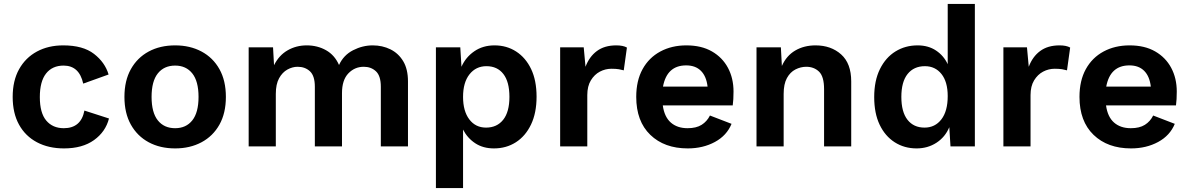

<svg xmlns="http://www.w3.org/2000/svg" viewBox="-20 -739 6003 969"><path d="M299 -510Q399 -510 454.5 -467Q510 -424 528 -363L400 -317Q380 -408 301 -408Q244 -408 212.5 -368Q181 -328 181 -249Q181 -169 213.5 -130.5Q246 -92 302 -92Q389 -92 406 -181L530 -141Q513 -74 454.5 -32Q396 10 303 10Q225 10 166.5 -21Q108 -52 76 -110Q44 -168 44 -250Q44 -332 76.5 -390Q109 -448 166.5 -479Q224 -510 299 -510Z M864 -510Q939 -510 997 -479Q1055 -448 1087.5 -390Q1120 -332 1120 -250Q1120 -168 1087.5 -110Q1055 -52 997 -21Q939 10 864 10Q788 10 730.5 -21Q673 -52 640.5 -110Q608 -168 608 -250Q608 -332 640.5 -390Q673 -448 730.5 -479Q788 -510 864 -510ZM864 -408Q808 -408 776.5 -368.5Q745 -329 745 -250Q745 -171 776.5 -131.5Q808 -92 864 -92Q919 -92 950.5 -131.5Q982 -171 982 -250Q982 -329 950.5 -368.5Q919 -408 864 -408Z M1235 0V-500H1358L1363 -410Q1388 -460 1431.5 -485Q1475 -510 1528 -510Q1582 -510 1625.5 -485.5Q1669 -461 1691 -411Q1714 -461 1762 -485.5Q1810 -510 1861 -510Q1910 -510 1950.5 -490Q1991 -470 2015 -430Q2039 -390 2039 -328V0H1902V-301Q1902 -356 1877.5 -379Q1853 -402 1816 -402Q1770 -402 1738 -368.5Q1706 -335 1706 -269V0H1569V-301Q1569 -356 1544.5 -379Q1520 -402 1482 -402Q1456 -402 1430.5 -388Q1405 -374 1388.5 -344Q1372 -314 1372 -265V0Z M2180 210V-500H2303L2309 -402Q2330 -450 2373.5 -480Q2417 -510 2476 -510Q2537 -510 2585 -479Q2633 -448 2660.5 -390.5Q2688 -333 2688 -251Q2688 -169 2660 -110.5Q2632 -52 2583.5 -21Q2535 10 2473 10Q2418 10 2378.5 -16Q2339 -42 2317 -85V210ZM2433 -95Q2488 -95 2519.5 -134.5Q2551 -174 2551 -250Q2551 -326 2520.5 -365.5Q2490 -405 2435 -405Q2382 -405 2349.5 -364Q2317 -323 2317 -250Q2317 -178 2348.5 -136.5Q2380 -95 2433 -95Z M2807 0V-500H2926L2935 -402Q2954 -453 2992.5 -481.5Q3031 -510 3090 -510Q3125 -510 3144 -499L3128 -384Q3118 -387 3103.5 -389.5Q3089 -392 3066 -392Q3035 -392 3007.5 -377.5Q2980 -363 2962 -333.5Q2944 -304 2944 -259V0Z M3451 10Q3333 10 3262 -58.5Q3191 -127 3191 -250Q3191 -332 3223 -390Q3255 -448 3312.5 -479Q3370 -510 3444 -510Q3520 -510 3573 -479.5Q3626 -449 3654 -396.5Q3682 -344 3682 -277Q3682 -257 3681 -239Q3680 -221 3678 -207H3325Q3333 -149 3365.5 -120.5Q3398 -92 3450 -92Q3494 -92 3521 -109Q3548 -126 3563 -156L3672 -114Q3648 -55 3588 -22.5Q3528 10 3451 10ZM3443 -409Q3346 -409 3326 -302H3551Q3545 -354 3517.5 -381.5Q3490 -409 3443 -409Z M3798 0V-500H3921L3926 -406Q3949 -458 3993.5 -484Q4038 -510 4096 -510Q4174 -510 4225 -464.5Q4276 -419 4276 -328V0H4139V-289Q4139 -353 4113.5 -377.5Q4088 -402 4049 -402Q4021 -402 3994.5 -388.5Q3968 -375 3951.5 -345Q3935 -315 3935 -265V0Z M4606 10Q4544 10 4495.5 -21Q4447 -52 4419.5 -109.5Q4392 -167 4392 -249Q4392 -332 4421 -390.5Q4450 -449 4499.5 -479.5Q4549 -510 4611 -510Q4665 -510 4704 -484Q4743 -458 4763 -415V-719H4900V0H4777L4771 -97Q4750 -47 4706 -18.5Q4662 10 4606 10ZM4646 -95Q4699 -95 4731 -136.5Q4763 -178 4763 -254Q4763 -326 4731.5 -365.5Q4700 -405 4648 -405Q4592 -405 4560.5 -365.5Q4529 -326 4529 -250Q4529 -174 4560 -134.5Q4591 -95 4646 -95Z M5044 0V-500H5163L5172 -402Q5191 -453 5229.5 -481.5Q5268 -510 5327 -510Q5362 -510 5381 -499L5365 -384Q5355 -387 5340.5 -389.5Q5326 -392 5303 -392Q5272 -392 5244.5 -377.5Q5217 -363 5199 -333.5Q5181 -304 5181 -259V0Z M5688 10Q5570 10 5499 -58.5Q5428 -127 5428 -250Q5428 -332 5460 -390Q5492 -448 5549.5 -479Q5607 -510 5681 -510Q5757 -510 5810 -479.5Q5863 -449 5891 -396.5Q5919 -344 5919 -277Q5919 -257 5918 -239Q5917 -221 5915 -207H5562Q5570 -149 5602.5 -120.5Q5635 -92 5687 -92Q5731 -92 5758 -109Q5785 -126 5800 -156L5909 -114Q5885 -55 5825 -22.5Q5765 10 5688 10ZM5680 -409Q5583 -409 5563 -302H5788Q5782 -354 5754.5 -381.5Q5727 -409 5680 -409Z"/></svg>

Font: Work Sans SemiBold
Style: Regular
Weight: 600
Designer: Wei Huang
Foundry: Wei Huang
Version: Version 2.010; ttfautohint (v1.8.3)